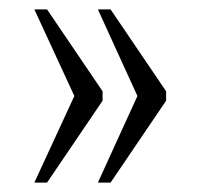

<svg xmlns="http://www.w3.org/2000/svg" viewBox="-20 -474 427 408"><path d="M138 -270 53 -454H80L198 -280V-260L80 -86H53ZM272 -270 188 -454H215L333 -280V-260L215 -86H188Z"/></svg>

Font: Noto Serif CondLight
Style: Regular
Weight: 300
Width: 3
Designer: Monotype Design Team
Foundry: Monotype Imaging Inc.
Version: Version 1.001